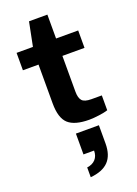

<svg xmlns="http://www.w3.org/2000/svg" viewBox="-188 -758 845 1180"><g transform="rotate(-20 235.0 -168.0)"><path d="M304.2 12.2Q209.5 12.2 167.7 -25.6Q126 -63.5 126 -159.2V-413.1H23.9V-526.9H130.9L162.1 -683.1H282.2V-526.9H426.8V-413.1H282.2V-179.2Q282.2 -138.7 297.9 -120.4Q313.5 -102.1 358.9 -102.1H426.8V-4.9Q406.7 2 368.9 7.1Q331.1 12.2 304.2 12.2ZM190.9 347.2V283.2Q226.6 278.8 246.3 257.1Q266.1 235.4 266.1 200.2H196.8V64H347.2V183.1Q347.2 259.8 308.8 299.8Q270.5 339.8 190.9 347.2Z"/></g></svg>

Font: Archivo Expanded
Style: Bold
Weight: 700
Width: 7
Designer: Hector Gatti
Foundry: Omnibus-Type
Version: Version 2.001